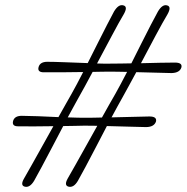

<svg xmlns="http://www.w3.org/2000/svg" viewBox="-20 -719 721 741"><path d="M305 -234Q289.5 -233.5 268.5 -233.2Q247.5 -233 224 -232.5Q203 -192 181 -150.5Q159 -109 140.8 -74.5Q122.5 -40 111.5 -21Q95 6 76 1.5Q57 -3 73 -30.5Q84.5 -50.5 102.8 -83Q121 -115.5 142.8 -154.5Q164.5 -193.5 186 -232Q147 -231.5 110.5 -231.2Q74 -231 52 -231.5Q25 -230.5 30.5 -252Q36 -272 64 -272Q87 -272 125.8 -270.5Q164.5 -269 205.5 -267Q220.5 -293.5 233.5 -316.8Q246.5 -340 256 -356.5Q265 -372 276.5 -394Q288 -416 301 -441Q258 -440.5 216.2 -440Q174.5 -439.5 150.5 -440Q123 -439.5 129 -460.5Q134.5 -480 161.5 -480.5Q187 -480.5 230.5 -478.8Q274 -477 318.5 -475.5Q337.5 -513.5 357 -552Q376.5 -590.5 393 -623Q409.5 -655.5 420 -674.5Q438 -704.5 457 -698Q474.5 -693 457 -663Q440.5 -635.5 412.2 -582.2Q384 -529 354.5 -474Q371 -473.5 386 -473.2Q401 -473 413 -473.5Q427.5 -473.5 446.5 -473.8Q465.5 -474 487 -474.5Q506 -512.5 525.5 -551.2Q545 -590 561.8 -622.5Q578.5 -655 589.5 -674.5Q607 -704 625.5 -698Q643 -693 626 -663Q609.5 -635.5 581.2 -582.8Q553 -530 524 -475Q562 -476 597.8 -476.8Q633.5 -477.5 655 -477.5Q685 -477.5 680 -458.5Q673.5 -438 642.5 -437Q620 -437.5 582.5 -438.5Q545 -439.5 506 -440.5Q490.5 -412 476.8 -386.8Q463 -361.5 453 -343.5Q444.5 -329 433.8 -309Q423 -289 410.5 -266Q452 -267 492.5 -268Q533 -269 556.5 -269.5Q586.5 -269.5 582 -250Q575 -229 544 -228.5Q519.5 -229 477.2 -230.2Q435 -231.5 392.5 -232.5Q371.5 -192 349.8 -150.5Q328 -109 309.8 -74.5Q291.5 -40 280.5 -21Q264.5 6 245 1.5Q226 -3 241.5 -30.5Q253 -50.5 271.5 -83.2Q290 -116 311.8 -155.2Q333.5 -194.5 355.5 -233.5Q341 -233.5 328.2 -233.8Q315.5 -234 305 -234ZM284 -343.5Q276 -329 265 -309Q254 -289 241.5 -266Q262.5 -265 281.2 -264.8Q300 -264.5 314.5 -264.5Q326.5 -264.5 341.5 -264.8Q356.5 -265 373.5 -265.5Q388.5 -292.5 401.8 -316Q415 -339.5 425 -356.5Q434 -372.5 445.8 -394.5Q457.5 -416.5 470.5 -441.5Q451 -442 434 -442.2Q417 -442.5 403.5 -442.5Q390.5 -442.5 373.5 -442.2Q356.5 -442 337.5 -441.5Q322 -412.5 308.2 -387Q294.5 -361.5 284 -343.5Z"/></svg>

Font: Fraunces 9pt S050 Light
Style: Italic
Weight: 300
Italic angle: -16°
Version: Version 1.000; ttfautohint (v1.8.3)